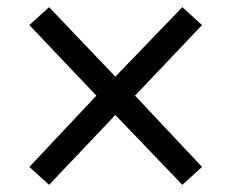

<svg xmlns="http://www.w3.org/2000/svg" viewBox="-20 -526 647 536"><path d="M302 -205 117 -10 62 -60 249 -259 62 -456 117 -506 302 -312 489 -506 544 -456 357 -259 544 -60 489 -10Z"/></svg>

Font: Sarabun
Style: Regular
Weight: 400
Designer: Suppakit Chalermlarp | Katatrad Co.,Ltd.
Foundry: Cadson Demak Co.,Ltd.
Version: Version 1.000; ttfautohint (v1.6)